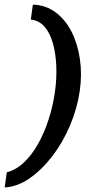

<svg xmlns="http://www.w3.org/2000/svg" viewBox="-39 -685 392 824"><path d="M-19 119.3 -9.8 54.5Q29.7 44.3 63.7 12.2Q97.6 -19.8 124.3 -67.2Q150.9 -114.5 169.4 -171.8Q188 -229.1 196.6 -289.5Q204.9 -347 202.6 -401.4Q200.3 -455.7 187.9 -499.6Q175.5 -543.5 151.9 -570.6Q128.3 -597.6 93.2 -600.9L102 -665Q157.7 -663.4 199.7 -632Q241.6 -600.7 268 -548.9Q294.5 -497 303.9 -431.5Q313.4 -366 303.4 -295.3Q292.7 -220.3 261.8 -147.1Q230.9 -73.9 185.6 -14.9Q140.3 44.1 87.5 80.6Q34.8 117 -19 119.3Z"/></svg>

Font: Alumni Sans Thin
Style: Italic
Weight: 100
Italic angle: -8°
Designer: Robert E. Leuschke
Foundry: Robert E. Leuschke
Version: Version 1.016